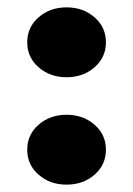

<svg xmlns="http://www.w3.org/2000/svg" viewBox="-20 -487 362 522"><path d="M161 -277Q116 -277 85 -304Q54 -331 54 -372Q54 -413 85 -440Q116 -467 161 -467Q206 -467 237 -440Q268 -413 268 -372Q268 -331 237 -304Q206 -277 161 -277ZM161 15Q116 15 85 -12Q54 -39 54 -80Q54 -121 85 -148Q116 -175 161 -175Q206 -175 237 -148Q268 -121 268 -80Q268 -39 237 -12Q206 15 161 15Z"/></svg>

Font: Platypi Light
Style: Bold
Weight: 700
Version: Version 1.200